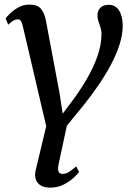

<svg xmlns="http://www.w3.org/2000/svg" viewBox="-20 -584 590 856"><path d="M309 -143.5Q339 -184 367.2 -232.2Q395.5 -280.5 414 -332.2Q432.5 -384 432.5 -434Q432.5 -448 428 -461.5Q423.5 -475 419 -488.2Q414.5 -501.5 414.5 -514Q414.5 -537.5 428 -550Q441.5 -562.5 465 -562.5Q495.5 -562.5 511.2 -536.8Q527 -511 527 -469.5Q527 -428.5 512.5 -383.8Q498 -339 473.2 -293Q448.5 -247 417.2 -201.8Q386 -156.5 352 -114Q333 -91 313.8 -67.5Q294.5 -44 278 -23.5L241 149.5Q236.5 170.5 241.2 181Q246 191.5 259 191.5Q272.5 191.5 287.2 182.8Q302 174 319.5 157.5L332.5 183Q327 191 309.2 207.8Q291.5 224.5 264.5 238.5Q237.5 252.5 204.5 252.5Q166 252.5 148.8 232Q131.5 211.5 138.5 177.5L186 -21.5L82 -466Q77.5 -485 72.2 -491.5Q67 -498 59 -498Q51 -498 41.5 -493.2Q32 -488.5 16.5 -474L5 -502Q9 -508 24 -523Q39 -538 61.5 -550.8Q84 -563.5 110.5 -563.5Q147.5 -563.5 162.5 -545Q177.5 -526.5 184 -496L245.5 -168.5L259.5 -77Z"/></svg>

Font: Merriweather 28pt
Style: Italic
Weight: 400
Italic angle: -7.8°
Version: Version 2.101